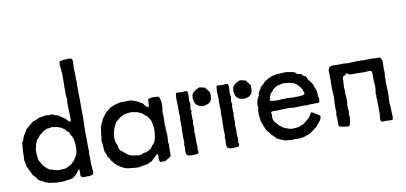

<svg xmlns="http://www.w3.org/2000/svg" viewBox="-72 -997 2625 1242"><g transform="rotate(-10 1241.0 -376.0)"><path d="M453 -47 456 -23Q458 -9 451 0Q430 10 412 5Q387 13 371 -3L372 -49Q361 -43 358 -38L349 -23Q346 -21 322 0Q316 0 314 3Q306 4 281 8Q242 14 210 11Q201 10 185.5 7.5Q170 5 163 5Q151 -2 141 -3Q115 -19 100 -25Q85 -49 68 -63Q64 -71 54 -92.5Q44 -114 38 -126Q37 -134 34 -148Q31 -162 30 -168Q30 -178 32 -198V-228Q32 -236 34.5 -253.5Q37 -271 37 -280Q47 -301 49 -302Q50 -312 56 -324Q57 -328 62 -333Q67 -338 68 -343Q69 -344 73 -351Q77 -358 79 -362Q88 -371 106 -385.5Q124 -400 130 -405Q140 -407 155 -413.5Q170 -420 175 -422Q203 -426 216 -429Q220 -430 227.5 -428.5Q235 -427 238 -427Q242 -427 248.5 -428Q255 -429 257 -429Q262 -428 267.5 -425Q273 -422 275 -421Q287 -417 294 -416Q297 -413 335 -389Q337 -387 342.5 -382Q348 -377 350 -373Q360 -363 368 -361Q372 -363 372 -380Q369 -483 369 -487L372 -507Q372 -512 370 -519.5Q368 -527 368 -529Q370 -578 368 -589Q369 -592 369 -611V-630V-676Q369 -686 366.5 -704Q364 -722 363.5 -730.5Q363 -739 366 -756Q369 -759 379.5 -760.5Q390 -762 393 -764Q399 -763 422 -764Q445 -765 448 -758Q451 -752 451.5 -745Q452 -738 451 -728.5Q450 -719 450 -715Q449 -706 450 -689Q451 -672 451 -667V-622Q453 -610 453 -600L452 -598Q451 -597 451 -596Q452 -553 452.5 -465.5Q453 -378 453 -351Q453 -343 451.5 -315.5Q450 -288 451 -276Q452 -258 451.5 -214Q451 -170 453 -150L450 -135Q453 -123 452 -97.5Q451 -72 453 -57L454 -52ZM131 -135 141 -115Q145 -112 157.5 -99Q170 -86 179 -82Q182 -79 185 -79Q188 -78 193.5 -77Q199 -76 202 -75Q206 -74 216 -70.5Q226 -67 232 -66Q253 -65 287 -69Q288 -72 295 -73Q302 -74 303 -77Q311 -84 320 -85Q322 -88 344 -107Q345 -109 355 -124Q364 -138 366 -142Q378 -168 374 -214Q370 -262 355 -276Q353 -278 351.5 -284.5Q350 -291 349 -293Q338 -300 322 -320Q318 -322 300 -334Q294 -335 286 -339Q278 -343 273 -343Q269 -344 257 -345Q245 -346 240 -348Q231 -343 210 -343Q205 -338 193 -336Q160 -311 158 -310Q153 -301 134 -282Q126 -264 123 -254Q119 -230 115 -220Q115 -186 120 -156Q121 -151 125.5 -144Q130 -137 131 -135Z M965 -235 968 -216Q965 -212 967.5 -190Q970 -168 970 -163Q970 -157 968.5 -145Q967 -133 967 -123.5Q967 -114 970 -106Q968 -93 968.5 -67.5Q969 -42 968 -30Q962 -22 926 -3Q905 -5 896 -3Q888 -9 888 -30Q888 -33 889 -40Q890 -47 889 -51Q888 -55 885 -57Q879 -56 872 -47.5Q865 -39 863 -38Q862 -37 853.5 -30Q845 -23 842 -18Q829 -15 819 -7Q803 -2 768 3L753 6Q741 7 717.5 4Q694 1 683 1Q665 -5 655 -7Q643 -17 634 -19Q620 -31 614 -32Q611 -41 598 -48Q591 -63 582 -68Q577 -88 565 -96Q564 -111 552 -131Q550 -140 548.5 -166Q547 -192 544 -204Q551 -234 548 -246Q552 -252 553 -269Q554 -286 555 -290Q556 -293 560 -302Q564 -311 565 -317Q573 -325 576 -341Q579 -344 584.5 -352.5Q590 -361 592 -363Q608 -382 609 -383Q616 -387 642 -409Q648 -410 659 -415Q670 -420 675 -421L686 -423Q687 -423 697.5 -426Q708 -429 713 -429Q715 -429 720.5 -428.5Q726 -428 729 -428Q736 -428 756 -429Q776 -430 782 -428L790 -424L806 -420Q811 -418 850 -396Q852 -393 856 -387.5Q860 -382 862.5 -378.5Q865 -375 870 -371.5Q875 -368 880 -366Q887 -370 886.5 -388.5Q886 -407 888 -416Q910 -430 959 -421Q978 -386 965 -317Q969 -295 965 -235ZM883 -279 874 -294Q864 -307 864 -308Q857 -312 846 -322Q835 -332 830 -336Q810 -343 806 -347Q799 -347 787 -350Q775 -353 767 -353Q758 -354 744 -351.5Q730 -349 726 -349Q718 -347 704.5 -340.5Q691 -334 689 -333Q661 -307 656 -305Q655 -299 650 -290Q645 -281 644 -278Q633 -249 633 -248Q633 -239 630.5 -225.5Q628 -212 628 -207Q632 -191 631 -182Q633 -178 637 -168.5Q641 -159 642 -156Q642 -151 642.5 -146.5Q643 -142 644.5 -139Q646 -136 647.5 -132Q649 -128 650 -125Q654 -121 665 -113.5Q676 -106 680 -101Q688 -93 712 -79Q716 -79 738 -74Q744 -75 751.5 -72.5Q759 -70 765 -70Q769 -70 772 -70.5Q775 -71 778 -72Q781 -73 784 -73Q787 -73 791.5 -76.5Q796 -80 800 -79Q801 -80 804 -80.5Q807 -81 810 -80.5Q813 -80 816 -81Q822 -86 831 -87Q834 -91 850 -100Q852 -102 855.5 -108.5Q859 -115 861 -117Q895 -138 893 -237Q893 -239 891 -238Q891 -253 883 -279Z M1278 -331 1268 -321Q1264 -320 1254 -316.5Q1244 -313 1238 -312Q1231 -311 1219.5 -314.5Q1208 -318 1204 -318Q1201 -320 1195.5 -324.5Q1190 -329 1186 -331Q1184 -336 1177 -348Q1176 -352 1175 -361Q1174 -370 1172 -373Q1176 -387 1175 -395Q1186 -420 1227 -435Q1232 -434 1244.5 -431.5Q1257 -429 1263 -427Q1265 -425 1290 -392Q1294 -341 1278 -331ZM1066 -83 1070 -105Q1070 -110 1069 -119.5Q1068 -129 1068 -134Q1070 -171 1068 -181Q1071 -192 1069.5 -223Q1068 -254 1071 -266Q1068 -290 1070 -342Q1070 -350 1069 -364Q1068 -378 1068 -389Q1068 -400 1070 -410Q1070 -411 1070 -414Q1070 -417 1070.5 -418.5Q1071 -420 1071.5 -422Q1072 -424 1074 -425Q1081 -429 1109 -424Q1137 -429 1145 -424Q1150 -416 1150 -403Q1150 -397 1148.5 -380Q1147 -363 1148 -354Q1150 -353 1150 -349.5Q1150 -346 1152 -345Q1152 -339 1149.5 -326.5Q1147 -314 1147 -307.5Q1147 -301 1152 -291Q1152 -289 1149 -285Q1146 -281 1147 -277Q1149 -270 1148 -253.5Q1147 -237 1150 -233Q1149 -231 1148.5 -224.5Q1148 -218 1147 -216Q1148 -211 1148 -186Q1150 -171 1145 -157Q1149 -138 1147 -91Q1147 -86 1148.5 -68Q1150 -50 1147 -44Q1146 -41 1148 -36.5Q1150 -32 1150 -30Q1150 -22 1147 -16Q1138 -11 1104 -11Q1081 -10 1070 -22Q1067 -29 1066.5 -36.5Q1066 -44 1067 -55Q1068 -66 1068 -72Q1068 -74 1067 -78Q1066 -82 1066 -83Z M1545 -331 1535 -321Q1531 -320 1521 -316.5Q1511 -313 1505 -312Q1498 -311 1486.5 -314.5Q1475 -318 1471 -318Q1468 -320 1462.5 -324.5Q1457 -329 1453 -331Q1451 -336 1444 -348Q1443 -352 1442 -361Q1441 -370 1439 -373Q1443 -387 1442 -395Q1453 -420 1494 -435Q1499 -434 1511.5 -431.5Q1524 -429 1530 -427Q1532 -425 1557 -392Q1561 -341 1545 -331ZM1333 -83 1337 -105Q1337 -110 1336 -119.5Q1335 -129 1335 -134Q1337 -171 1335 -181Q1338 -192 1336.5 -223Q1335 -254 1338 -266Q1335 -290 1337 -342Q1337 -350 1336 -364Q1335 -378 1335 -389Q1335 -400 1337 -410Q1337 -411 1337 -414Q1337 -417 1337.5 -418.5Q1338 -420 1338.5 -422Q1339 -424 1341 -425Q1348 -429 1376 -424Q1404 -429 1412 -424Q1417 -416 1417 -403Q1417 -397 1415.5 -380Q1414 -363 1415 -354Q1417 -353 1417 -349.5Q1417 -346 1419 -345Q1419 -339 1416.5 -326.5Q1414 -314 1414 -307.5Q1414 -301 1419 -291Q1419 -289 1416 -285Q1413 -281 1414 -277Q1416 -270 1415 -253.5Q1414 -237 1417 -233Q1416 -231 1415.5 -224.5Q1415 -218 1414 -216Q1415 -211 1415 -186Q1417 -171 1412 -157Q1416 -138 1414 -91Q1414 -86 1415.5 -68Q1417 -50 1414 -44Q1413 -41 1415 -36.5Q1417 -32 1417 -30Q1417 -22 1414 -16Q1405 -11 1371 -11Q1348 -10 1337 -22Q1334 -29 1333.5 -36.5Q1333 -44 1334 -55Q1335 -66 1335 -72Q1335 -74 1334 -78Q1333 -82 1333 -83Z M1579 -269 1584 -290Q1590 -309 1598 -313Q1595 -327 1607 -345Q1619 -363 1620 -369Q1624 -371 1629.5 -376.5Q1635 -382 1639 -384Q1641 -388 1647 -393.5Q1653 -399 1655 -402Q1661 -403 1671 -410Q1681 -417 1688 -419Q1693 -423 1707 -426Q1721 -429 1726 -432Q1731 -430 1739.5 -432Q1748 -434 1754 -432Q1762 -434 1775 -434Q1788 -434 1795 -435Q1802 -434 1813.5 -432Q1825 -430 1834 -428.5Q1843 -427 1850 -424Q1855 -423 1858.5 -417.5Q1862 -412 1864 -411Q1867 -410 1890 -406Q1893 -404 1897.5 -398.5Q1902 -393 1907 -390Q1912 -387 1918 -386Q1920 -382 1924 -374Q1928 -366 1929 -362Q1942 -348 1956 -326Q1958 -315 1972 -280Q1973 -275 1973 -264.5Q1973 -254 1974 -246Q1975 -238 1978 -233Q1978 -207 1972 -203Q1958 -202 1945.5 -202.5Q1933 -203 1918 -202.5Q1903 -202 1894 -200Q1883 -203 1848 -201Q1813 -199 1800 -200Q1796 -200 1791 -201.5Q1786 -203 1782 -203Q1767 -202 1736.5 -201.5Q1706 -201 1691 -200Q1687 -200 1680 -200.5Q1673 -201 1667.5 -200.5Q1662 -200 1658 -197Q1655 -192 1660 -176Q1653 -163 1664 -138Q1667 -131 1678.5 -119.5Q1690 -108 1694 -101Q1705 -96 1721 -82Q1759 -68 1762 -68Q1795 -66 1819 -72Q1835 -80 1846 -82Q1869 -98 1896 -124L1909 -150Q1923 -150 1940 -135Q1953 -130 1967 -118Q1968 -98 1950.5 -79Q1933 -60 1931 -55Q1897 -27 1879 -16Q1844 -4 1839 -1Q1834 -1 1823.5 1Q1813 3 1806 3Q1802 4 1792.5 3Q1783 2 1779 2Q1775 2 1765.5 3Q1756 4 1751 3Q1744 3 1731 1Q1718 -1 1712 -1Q1705 -5 1687.5 -11.5Q1670 -18 1663 -23Q1639 -50 1633 -53Q1622 -71 1617 -75L1609 -83Q1603 -91 1594.5 -114.5Q1586 -138 1582 -145Q1581 -150 1580 -158.5Q1579 -167 1578 -174Q1577 -181 1576 -187V-224Q1575 -229 1578 -233Q1581 -237 1581 -239Q1576 -252 1579 -269ZM1891 -282Q1890 -285 1886.5 -293Q1883 -301 1883 -307Q1870 -326 1853 -343Q1839 -351 1833 -356Q1818 -357 1805 -364Q1798 -363 1786 -365Q1774 -367 1770 -367Q1762 -367 1748 -363Q1734 -359 1727 -359Q1724 -356 1717 -353Q1710 -350 1708 -348Q1701 -341 1697 -340Q1695 -335 1691.5 -331Q1688 -327 1683 -322.5Q1678 -318 1675 -315Q1675 -314 1668.5 -299Q1662 -284 1663 -271Q1669 -266 1693 -266Q1696 -266 1706.5 -265Q1717 -264 1723 -265Q1727 -265 1735 -266.5Q1743 -268 1745 -268Q1746 -268 1749 -267Q1752 -266 1754 -266Q1756 -266 1759 -267Q1762 -268 1764 -268Q1794 -268 1806 -265Q1809 -266 1846 -266Q1879 -266 1890 -274Q1889 -277 1890 -278.5Q1891 -280 1891 -282Z M2150 -96 2153 -77Q2148 -23 2138 -20Q2131 -18 2105.5 -22Q2080 -26 2073 -31Q2071 -34 2071 -56.5Q2071 -79 2071 -82Q2071 -86 2070 -95.5Q2069 -105 2069.5 -111.5Q2070 -118 2073 -124Q2071 -133 2071 -150V-161Q2070 -171 2072 -192Q2074 -213 2074 -222Q2074 -230 2072.5 -246.5Q2071 -263 2071 -271Q2071 -276 2071 -286Q2071 -296 2071 -304Q2071 -312 2071 -320Q2071 -323 2072 -329Q2073 -335 2072.5 -339Q2072 -343 2070 -347Q2073 -358 2070 -394Q2074 -413 2079 -419Q2090 -426 2126 -424Q2134 -423 2148 -424Q2162 -425 2169 -425Q2174 -425 2184 -423.5Q2194 -422 2199 -422Q2209 -422 2230 -423.5Q2251 -425 2262 -425Q2263 -425 2266 -424.5Q2269 -424 2271 -424Q2273 -424 2278.5 -425Q2284 -426 2288.5 -425.5Q2293 -425 2297 -422Q2305 -425 2328.5 -424Q2352 -423 2363 -425Q2371 -423 2388 -423Q2405 -423 2413 -422Q2416 -420 2424 -399Q2425 -390 2424 -375Q2423 -360 2423 -356Q2423 -349 2424 -334.5Q2425 -320 2424 -312Q2424 -308 2422.5 -303Q2421 -298 2421 -296Q2421 -293 2422 -287Q2423 -281 2423 -277Q2423 -274 2422 -268Q2421 -262 2421 -260Q2421 -249 2422.5 -227.5Q2424 -206 2424 -195Q2424 -183 2423.5 -170Q2423 -157 2422 -141Q2421 -125 2421 -116Q2421 -113 2422.5 -108.5Q2424 -104 2424 -102Q2423 -97 2426 -39Q2428 -17 2420 -11Q2413 -10 2392 -11.5Q2371 -13 2361 -11Q2356 -10 2351.5 -13Q2347 -16 2346 -16Q2341 -30 2347 -64V-85Q2347 -93 2346.5 -111Q2346 -129 2346 -138Q2345 -141 2346 -146Q2347 -151 2347 -153Q2347 -156 2345.5 -162Q2344 -168 2344 -172Q2344 -174 2345 -178Q2346 -182 2346 -184Q2344 -194 2344 -197Q2344 -203 2346.5 -216.5Q2349 -230 2349 -238Q2349 -245 2347.5 -260.5Q2346 -276 2346 -284Q2346 -288 2346 -313.5Q2346 -339 2344 -343Q2339 -347 2333 -348Q2327 -349 2317.5 -348Q2308 -347 2305 -347Q2295 -346 2275 -347Q2255 -348 2248 -348H2240Q2236 -348 2221.5 -347.5Q2207 -347 2202 -348Q2197 -349 2190.5 -353.5Q2184 -358 2180 -359Q2176 -359 2174 -353.5Q2172 -348 2167 -348Q2154 -343 2153 -340Q2152 -334 2151 -307.5Q2150 -281 2148 -268Q2151 -263 2151.5 -257Q2152 -251 2151 -242.5Q2150 -234 2150 -230Q2150 -223 2152 -206.5Q2154 -190 2153 -181Q2153 -177 2151.5 -169Q2150 -161 2150 -157Q2149 -141 2153 -115Q2154 -111 2152 -105Q2150 -99 2150 -96Z"/></g></svg>

Font: FuturaRenner
Style: Regular
Weight: 400
Designer: Bastien Sozeau
Foundry: NBR — Bastien Sozeau
Version: Version 2.001;PS 002.001;hotconv 1.0.88;makeotf.lib2.5.64775